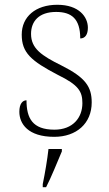

<svg xmlns="http://www.w3.org/2000/svg" viewBox="-20 -563 455 804"><path d="M207 10C300 10 364 -46 364 -134C364 -199 339 -238 237 -289C154 -330 110 -360 110 -421C110 -474 143 -513 215 -513C280 -513 316 -484 316 -402C337 -402 348 -419 348 -447C348 -492 311 -543 220 -543C129 -543 71 -493 71 -418C71 -342 110 -308 223 -249C309 -207 325 -180 325 -131C325 -70 285 -20 208 -20C116 -20 91 -68 91 -143C75 -143 61 -129 61 -95C61 -45 97 10 207 10ZM159 208V221H173C194 181 221 113 239 71V61H183C178 106 169 159 159 208Z"/></svg>

Font: Noto Serif Myanmar ExtraLight
Style: Regular
Weight: 200
Designer: Ben Mitchell and the Monotype Design Team
Foundry: Monotype Imaging Inc.
Version: Version 2.106